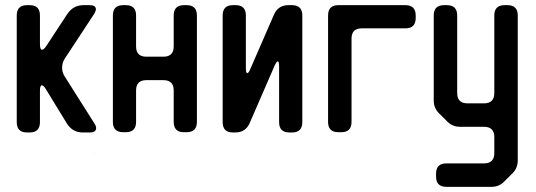

<svg xmlns="http://www.w3.org/2000/svg" viewBox="-20 -505 2079 745"><path d="M85 9H95Q135 9 135 -31V-152Q135 -174 142 -174Q149 -174 158 -159L240 -25Q262 9 301 9H328Q353 9 353 -8Q353 -16 347 -25L230 -210Q221 -225 221 -242Q221 -261 231 -277L346 -452Q352 -463 352 -469Q352 -485 328 -485H304Q265 -485 242 -452L160 -327Q150 -312 143 -312Q135 -312 135 -335V-445Q135 -485 95 -485H85Q45 -485 45 -445V-31Q45 9 85 9ZM347 91V89H346Z M418 -32Q418 8 458 8H468Q508 8 508 -32V-154Q508 -194 548 -194H614Q654 -194 654 -154V-32Q654 8 694 8H704Q744 8 744 -32V-445Q744 -485 704 -485H694Q654 -485 654 -445V-325Q654 -285 614 -285H548Q508 -285 508 -325V-445Q508 -485 468 -485H458Q418 -485 418 -445Z M884 9H893Q933 9 949 -28L1045 -249Q1053 -267 1058 -267Q1063 -267 1063 -245V-31Q1063 9 1103 9H1113Q1153 9 1153 -31V-445Q1153 -485 1113 -485H1099Q1059 -485 1043 -448L952 -239Q945 -221 939 -221Q934 -221 934 -243V-445Q934 -485 894 -485H884Q844 -485 844 -445V-31Q844 9 884 9Z M1293 8H1304Q1344 8 1344 -32V-355Q1344 -395 1384 -395H1553Q1593 -395 1593 -435V-445Q1593 -485 1553 -485H1293Q1253 -485 1253 -445V-32Q1253 8 1293 8Z M1672 180Q1672 220 1712 220H1887Q1916 220 1936 200L1969 167Q1989 147 1989 118V-445Q1989 -485 1949 -485H1938Q1898 -485 1898 -445V-144Q1898 -104 1858 -104H1794Q1754 -104 1754 -144V-445Q1754 -485 1714 -485H1703Q1663 -485 1663 -445V-115Q1663 -86 1683 -66L1716 -33Q1736 -13 1765 -13H1858Q1898 -13 1898 27V89Q1898 129 1858 129H1712Q1672 129 1672 169Z"/></svg>

Font: WD-XL Lubrifont TC
Style: Regular
Weight: 400
Designer: [WD-XL Lubrifont] Copyright 2020-2022 (c) NightFurySL2001, Skr-ZERO; [ZCOOL QingKe HuangYou] Copyright 2018-2022 (c) The
Version: Version 2.001;hotconv 1.1.1;makeotfexe 2.6.0